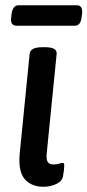

<svg xmlns="http://www.w3.org/2000/svg" viewBox="-20 -705 333 732"><path d="M54 -93Q54 -109 55 -118L93 -500Q96 -525 141 -525H152Q198 -525 196 -500L158 -119Q156 -97 162 -87.5Q168 -78 184 -78Q195 -78 205 -81Q215 -84 218 -84Q225 -84 225 -75Q225 -58 220 -32Q216 -13 193.5 -3Q171 7 146 7Q104 7 79 -17Q54 -41 54 -93ZM22 -630 23 -640 24 -652Q29 -685 51 -685H273Q296 -685 293 -652L291 -640Q288 -607 265 -607H43Q22 -607 22 -630Z"/></svg>

Font: Asap-MediumItalic
Style: Italic
Weight: 500
Italic angle: -6°
Designer: Pablo Cosgaya
Foundry: Omnibus-Type
Version: Version 2.000; ttfautohint (v1.8)